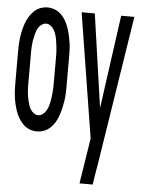

<svg xmlns="http://www.w3.org/2000/svg" viewBox="-53 -570 606 827"><g transform="rotate(5 250.0 -156.5)"><path d="M119 8Q103 8 87.5 2Q72 -4 60.5 -15.5Q49 -27 40.5 -41Q32 -55 26.5 -71Q21 -87 17.5 -102.5Q14 -118 12 -134.5Q10 -151 9.5 -167.5Q9 -184 9 -200V-320Q9 -336 9.5 -352.5Q10 -369 12 -385.5Q14 -402 17.5 -417.5Q21 -433 26.5 -449Q32 -465 40.5 -479Q49 -493 60.5 -504.5Q72 -516 87.5 -522Q103 -528 119 -528Q136 -528 151 -522Q166 -516 178 -504.5Q190 -493 198 -479Q206 -465 211.5 -449Q217 -433 220.5 -417.5Q224 -402 226.5 -385.5Q229 -369 229.5 -352.5Q230 -336 230 -320V-200Q230 -184 229.5 -167.5Q229 -151 226.5 -134.5Q224 -118 220.5 -102.5Q217 -87 211.5 -71Q206 -55 198 -41Q190 -27 178 -15.5Q166 -4 151 2Q136 8 119 8ZM119 -62Q129 -62 137.5 -68Q146 -74 151.5 -82.5Q157 -91 160.5 -100.5Q164 -110 166 -120Q168 -130 169.5 -140Q171 -150 172 -160Q173 -170 173.5 -180Q174 -190 174 -200V-320Q174 -330 173.5 -340Q173 -350 172 -360Q171 -370 169.5 -380Q168 -390 166 -400Q164 -410 160.5 -419.5Q157 -429 151.5 -437.5Q146 -446 137.5 -452Q129 -458 119 -458Q110 -458 101 -452Q92 -446 86.5 -437.5Q81 -429 78 -419.5Q75 -410 72.5 -400Q70 -390 68.5 -380Q67 -370 66 -360Q65 -350 65 -340Q65 -330 65 -320V-200Q65 -190 65 -180Q65 -170 66 -160Q67 -150 68.5 -140Q70 -130 72.5 -120Q75 -110 78 -100.5Q81 -91 86.5 -82.5Q92 -74 101 -68Q110 -62 119 -62ZM322 215Q326 188 330.5 161.5Q335 135 339 108L353 18L267 -520H324L382 -116L438 -520H495L394 123L386 170L379 215Z"/></g></svg>

Font: Iosevka
Style: Regular
Weight: 400
Monospace: yes
Designer: Belleve Invis
Foundry: Belleve Invis
Version: Version 33.2.3; ttfautohint (v1.8.4)